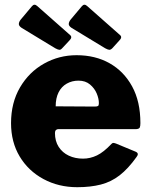

<svg xmlns="http://www.w3.org/2000/svg" viewBox="-20 -770 628 800"><path d="M209 -216Q209 -182 224.5 -158Q240 -134 266.5 -121.5Q293 -109 326 -109Q356 -109 384 -122.5Q412 -136 444 -170Q448 -174 451 -174.5Q454 -175 463 -172L545 -138Q561 -131 549 -116Q514 -67 478.5 -39.5Q443 -12 400 -1Q357 10 302 10Q224 10 161 -24Q98 -58 62 -118Q26 -178 26 -257Q26 -342 63.5 -406Q101 -470 163.5 -505Q226 -540 299 -540Q377 -540 436.5 -506.5Q496 -473 530.5 -410Q565 -347 565 -257Q565 -245 562.5 -239Q560 -233 548 -232H223Q217 -232 213 -228Q209 -224 209 -216ZM375 -326Q385 -326 388.5 -328.5Q392 -331 392 -340Q392 -359 383 -380.5Q374 -402 355 -418Q336 -434 307 -434Q280 -434 258 -421.5Q236 -409 224 -385Q212 -361 212 -327ZM113 -744Q123 -756 135 -745L272 -624Q283 -615 269 -601L239 -569Q233 -562 227 -562.5Q221 -563 210 -569L70 -654Q58 -662 58.5 -670.5Q59 -679 66 -688ZM321 -744Q331 -756 343 -745L480 -624Q491 -615 477 -601L448 -569Q441 -562 435 -562.5Q429 -563 418 -569L278 -654Q266 -662 266.5 -670.5Q267 -679 274 -688Z"/></svg>

Font: Libre Franklin ExtraBold
Style: Regular
Weight: 800
Designer: Pablo Impallari, Rodrigo Fuenzalida, Nhung Nguyen
Foundry: Impallari Type
Version: Version 3.000